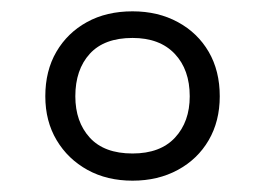

<svg xmlns="http://www.w3.org/2000/svg" viewBox="-20 -744 468 339"><path d="M214 -425Q169 -425 134.5 -444Q100 -463 80 -496.5Q60 -530 60 -574Q60 -619 79.5 -652.5Q99 -686 133.5 -705Q168 -724 214 -724Q259 -724 294 -705Q329 -686 348.5 -652.5Q368 -619 368 -574Q368 -530 348.5 -496.5Q329 -463 294 -444Q259 -425 214 -425ZM214 -473Q263 -473 289 -501Q315 -529 315 -574Q315 -621 288.5 -649Q262 -677 214 -677Q164 -677 138.5 -649Q113 -621 113 -574Q113 -529 138.5 -501Q164 -473 214 -473Z"/></svg>

Font: Noto Sans Oriya Light
Style: Regular
Weight: 300
Version: Version 2.003